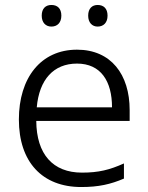

<svg xmlns="http://www.w3.org/2000/svg" viewBox="-20 -743 596 773"><path d="M148 -680C148 -652 164 -636 187 -636C211 -636 227 -652 227 -680C227 -709 211 -723 187 -723C164 -723 148 -709 148 -680ZM335 -680C335 -652 351 -636 373 -636C397 -636 413 -652 413 -680C413 -709 397 -723 373 -723C351 -723 335 -709 335 -680ZM290 -543C144 -543 56 -429 56 -262C56 -91 150 10 307 10C377 10 425 -1 479 -24V-85C421 -59 377 -48 310 -48C193 -48 127 -122 126 -256H502V-300C502 -443 427 -543 290 -543ZM290 -487C386 -487 431 -416 431 -311H128C138 -423 196 -487 290 -487Z"/></svg>

Font: Noto Kufi Arabic Light
Style: Regular
Weight: 300
Designer: Monotype Design Team, David Williams, Khaled Hosny
Foundry: Google LLC
Version: Version 2.109